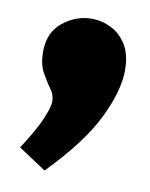

<svg xmlns="http://www.w3.org/2000/svg" viewBox="-56 -236 380 487"><g transform="rotate(10 134.0 7.0)"><path d="M20 160Q56 104 68 74Q80 44 80 31Q80 14 68.5 -1.5Q57 -17 46 -37.5Q35 -58 35 -89Q35 -139 68.5 -166Q102 -193 143 -193Q169 -193 193 -181Q217 -169 232.5 -144Q248 -119 248 -78Q248 -26 213 46Q178 118 91 207Z"/></g></svg>

Font: Bitter Thin Black
Style: Regular
Weight: 900
Version: Version 3.020